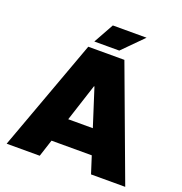

<svg xmlns="http://www.w3.org/2000/svg" viewBox="-151 -998 1071 1129"><g transform="rotate(20 385.0 -433.5)"><path d="M14 0 270 -700H496L756 0H542L384 -493H381L221 0ZM228 -107V-259H538V-107ZM293 -741 363 -867H574L449 -741Z"/></g></svg>

Font: REM Medium ExtraBold
Style: Regular
Weight: 800
Version: Version 1.005;gftools[0.9.28]